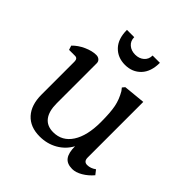

<svg xmlns="http://www.w3.org/2000/svg" viewBox="-180 -785 931 931"><g transform="rotate(45 286.0 -319.5)"><path d="M165 -652H215Q215 -626 233 -610.5Q251 -595 278 -595Q305 -595 323 -610.5Q341 -626 341 -652H391Q391 -591 359.5 -558Q328 -525 278 -525Q228 -525 196.5 -558Q165 -591 165 -652ZM94 -137V-363Q94 -385 76 -385H35L28 -407Q51 -431 84.5 -446Q118 -461 146 -461Q159 -461 167.5 -453.5Q176 -446 176 -434V-159Q176 -105 198 -76.5Q220 -48 263 -48Q324 -48 358 -100.5Q392 -153 392 -246Q392 -312 384.5 -349.5Q377 -387 356 -423L345 -437L356 -450L468 -461V-80Q468 -52 492 -52Q515 -52 537 -68L555 -45Q533 -19 505.5 -3Q478 13 454 13Q418 13 402 -8.5Q386 -30 386 -75Q364 -34 323 -10.5Q282 13 231 13Q166 13 130 -26.5Q94 -66 94 -137Z"/></g></svg>

Font: Kurale
Style: Regular
Weight: 400
Designer: Eduardo Rodriguez Tunni
Foundry: Eduardo Rodriguez Tunni
Version: Version 2.000